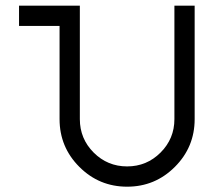

<svg xmlns="http://www.w3.org/2000/svg" viewBox="-20 -665 772 694"><path d="M439.5 9.8Q338.4 9.8 266.8 -61.8Q195.3 -133.3 195.3 -234.4V-571.3H48.8V-644.5H268.6V-234.4Q268.6 -163.6 318.6 -113.5Q368.7 -63.5 439.5 -63.5Q510.3 -63.5 560.3 -113.5Q610.4 -163.6 610.4 -234.4V-644.5H683.6V-234.4Q683.6 -133.3 612.1 -61.8Q540.5 9.8 439.5 9.8Z"/></svg>

Font: Catrinity
Style: Regular
Weight: 400
Designer: Alexander Lange
Foundry: High-Logic / Made with FontCreator
Version: Version 2.090;May 20, 2024;FontCreator 15.0.0.2974 64-bit